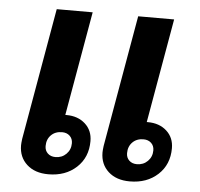

<svg xmlns="http://www.w3.org/2000/svg" viewBox="-46 -623 708 681"><g transform="rotate(5 308.0 -283.0)"><path d="M289 -120Q289 -62 250 -26Q211 10 150 10Q102 10 73.5 -16Q45 -42 45 -84Q45 -91 47 -107L129 -576H257L192 -205H196Q237 -205 263 -181.5Q289 -158 289 -120ZM224 -107Q224 -123 213.5 -133Q203 -143 186 -143Q162 -143 147 -128Q132 -113 132 -89Q132 -73 142.5 -63Q153 -53 170 -53Q193 -53 208.5 -68.5Q224 -84 224 -107ZM579 -120Q579 -62 540 -26Q501 10 440 10Q392 10 363.5 -16Q335 -42 335 -84Q335 -91 337 -107L419 -576H547L482 -205H486Q527 -205 553 -181.5Q579 -158 579 -120ZM514 -107Q514 -123 503.5 -133Q493 -143 476 -143Q452 -143 437 -128Q422 -113 422 -89Q422 -73 432.5 -63Q443 -53 460 -53Q483 -53 498.5 -68.5Q514 -84 514 -107Z"/></g></svg>

Font: Sarabun
Style: Bold Italic
Weight: 700
Italic angle: -10°
Designer: Suppakit Chalermlarp | Katatrad Co.,Ltd.
Foundry: Cadson Demak Co.,Ltd.
Version: Version 1.000; ttfautohint (v1.6)